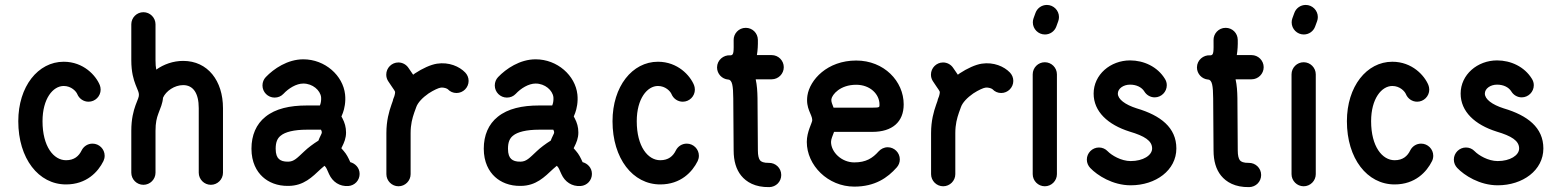

<svg xmlns="http://www.w3.org/2000/svg" viewBox="-20 -745 6286 774"><path d="M309.1 -138.7C297.9 -115.7 279.3 -99.1 246.1 -99.1C196.3 -99.1 151.4 -154.3 151.4 -256.3C151.4 -347.7 193.8 -398.4 236.8 -398.4C267.6 -398.4 287.1 -376.5 291.5 -365.7C298.8 -347.7 316.4 -335 336.9 -335C363.8 -335 385.7 -356.9 385.7 -383.8C385.7 -390.1 384.3 -397 382.3 -401.9C366.7 -440.4 316.9 -496.1 236.8 -496.1C133.3 -496.1 53.7 -396.5 53.7 -256.3C53.7 -106 135.3 -1.5 246.1 -1.5C329.1 -1.5 375.5 -52.2 397 -95.7C399.9 -101.6 401.9 -109.4 401.9 -117.2C401.9 -144 379.9 -166 353 -166C334 -166 317.4 -155.3 309.1 -138.7Z M509.3 -647V-502.4C509.3 -453.6 518.6 -424.3 526.4 -403.8C536.6 -377.9 540 -373 540 -362.8C540 -353 536.1 -346.7 526.4 -320.8C518.1 -297.9 509.3 -265.1 509.3 -217.8V-48.8C509.3 -22 531.2 0 558.1 0C585 0 606.9 -22 606.9 -48.8V-217.8C606.9 -250.5 611.8 -269.5 618.2 -286.6C627 -310.1 635.3 -327.6 637.2 -351.1C648.9 -377.9 683.6 -401.9 718.3 -401.9C758.3 -401.9 781.2 -370.1 781.2 -309.1V-48.8C781.2 -22 803.2 0 830.1 0C856.9 0 878.9 -22 878.9 -48.8V-309.1C878.9 -418.9 817.9 -499.5 718.3 -499.5C678.2 -499.5 640.1 -485.8 609.9 -464.4C607.9 -474.6 606.9 -486.3 606.9 -502.4V-647C606.9 -673.8 585 -695.8 558.1 -695.8C531.2 -695.8 509.3 -673.8 509.3 -647Z M993.7 -145.5C993.7 -91.3 1014.2 -54.2 1039.1 -31.7C1062 -10.7 1097.2 5.4 1143.1 4.4C1204.6 3.9 1238.3 -31.2 1273.9 -64.5L1288.1 -76.7C1289.6 -75.2 1291 -73.7 1292.5 -71.8C1294.9 -69.3 1299.3 -60.1 1306.6 -43C1320.8 -11.7 1349.1 7.3 1384.3 4.9C1410.2 2.9 1429.7 -18.1 1429.7 -43.9C1429.7 -69.3 1411.1 -86.4 1392.1 -91.3C1384.3 -108.9 1377 -123.5 1365.7 -136.2L1356 -147.5L1358.4 -152.3C1367.2 -169.9 1375 -187.5 1375 -210.9C1375 -232.4 1369.6 -250.5 1360.4 -268.1L1356.4 -275.4L1362.3 -290C1368.2 -305.7 1374.5 -334.5 1371.1 -364.3C1362.8 -440.4 1290.5 -505.9 1202.6 -505.9C1139.2 -505.9 1083.5 -467.8 1051.3 -434.1C1043 -425.3 1038.1 -413.6 1038.1 -400.4C1038.1 -373.5 1060.1 -351.6 1086.9 -351.6C1101.1 -351.6 1113.3 -356.9 1122.6 -366.7C1143.1 -388.7 1174.3 -408.2 1202.6 -408.2C1240.7 -408.2 1271 -380.9 1274.4 -353.5C1275.4 -342.3 1273.4 -330.6 1271.5 -325.2L1269.5 -319.8H1216.8C1148.4 -319.8 1090.8 -307.1 1050.3 -274.4C1012.7 -244.6 993.7 -199.7 993.7 -145.5ZM1091.3 -145.5C1091.3 -172.4 1098.6 -188 1111.8 -198.2C1129.4 -212.9 1165 -222.2 1216.8 -222.2H1273.9C1276.9 -216.8 1277.3 -214.8 1277.3 -210.9C1277.3 -209 1276.9 -207 1271.5 -196.3C1269 -191.4 1266.1 -185.1 1263.7 -178.2C1243.2 -165.5 1221.2 -148.9 1207.5 -135.7C1177.2 -107.4 1165.5 -93.8 1142.1 -93.3C1123.5 -92.8 1111.8 -97.2 1104.5 -104C1096.7 -110.8 1091.3 -123.5 1091.3 -145.5Z M1544.4 -418.5C1554.2 -402.8 1563 -391.6 1568.8 -382.3C1571.8 -377.4 1572.8 -375 1572.8 -374C1572.8 -369.6 1571.8 -363.8 1569.8 -357.4L1564.9 -344.7L1563.5 -338.4L1558.1 -323.2C1548.3 -295.4 1537.6 -258.3 1537.6 -208.5V-43C1537.6 -16.1 1559.6 5.9 1586.4 5.9C1613.3 5.9 1635.3 -16.1 1635.3 -43V-208.5C1635.3 -243.7 1642.1 -268.1 1649.9 -291L1656.7 -309.6C1657.2 -310.5 1657.2 -311 1657.7 -312.5C1664.1 -331.5 1683.6 -351.6 1707.5 -368.2C1729 -382.3 1748.5 -390.6 1756.3 -391.6C1770 -393.6 1782.7 -387.7 1785.2 -385.3C1794.4 -375.5 1806.6 -370.1 1820.3 -370.1C1847.2 -370.1 1869.1 -392.1 1869.1 -418.9C1869.1 -432.1 1863.8 -443.8 1855.5 -452.6C1832 -477.1 1790 -495.6 1741.7 -488.3C1716.3 -484.4 1683.1 -469.2 1652.8 -449.2L1645.5 -443.8L1627.4 -470.2C1618.7 -483.9 1603.5 -493.2 1585.9 -493.2C1559.1 -493.2 1537.1 -471.2 1537.1 -444.3C1537.1 -434.6 1539.6 -426.3 1544.4 -418.5Z M1930.2 -145.5C1930.2 -91.3 1950.7 -54.2 1975.6 -31.7C1998.5 -10.7 2033.7 5.4 2079.6 4.4C2141.1 3.9 2174.8 -31.2 2210.4 -64.5L2224.6 -76.7C2226.1 -75.2 2227.5 -73.7 2229 -71.8C2231.4 -69.3 2235.8 -60.1 2243.2 -43C2257.3 -11.7 2285.6 7.3 2320.8 4.9C2346.7 2.9 2366.2 -18.1 2366.2 -43.9C2366.2 -69.3 2347.7 -86.4 2328.6 -91.3C2320.8 -108.9 2313.5 -123.5 2302.2 -136.2L2292.5 -147.5L2294.9 -152.3C2303.7 -169.9 2311.5 -187.5 2311.5 -210.9C2311.5 -232.4 2306.2 -250.5 2296.9 -268.1L2293 -275.4L2298.8 -290C2304.7 -305.7 2311 -334.5 2307.6 -364.3C2299.3 -440.4 2227.1 -505.9 2139.2 -505.9C2075.7 -505.9 2020 -467.8 1987.8 -434.1C1979.5 -425.3 1974.6 -413.6 1974.6 -400.4C1974.6 -373.5 1996.6 -351.6 2023.4 -351.6C2037.6 -351.6 2049.8 -356.9 2059.1 -366.7C2079.6 -388.7 2110.8 -408.2 2139.2 -408.2C2177.2 -408.2 2207.5 -380.9 2210.9 -353.5C2211.9 -342.3 2210 -330.6 2208 -325.2L2206.1 -319.8H2153.3C2085 -319.8 2027.3 -307.1 1986.8 -274.4C1949.2 -244.6 1930.2 -199.7 1930.2 -145.5ZM2027.8 -145.5C2027.8 -172.4 2035.2 -188 2048.3 -198.2C2065.9 -212.9 2101.6 -222.2 2153.3 -222.2H2210.4C2213.4 -216.8 2213.9 -214.8 2213.9 -210.9C2213.9 -209 2213.4 -207 2208 -196.3C2205.6 -191.4 2202.6 -185.1 2200.2 -178.2C2179.7 -165.5 2157.7 -148.9 2144 -135.7C2113.8 -107.4 2102.1 -93.8 2078.6 -93.3C2060.1 -92.8 2048.3 -97.2 2041 -104C2033.2 -110.8 2027.8 -123.5 2027.8 -145.5Z M2704.6 -138.7C2693.4 -115.7 2674.8 -99.1 2641.6 -99.1C2591.8 -99.1 2546.9 -154.3 2546.9 -256.3C2546.9 -347.7 2589.4 -398.4 2632.3 -398.4C2663.1 -398.4 2682.6 -376.5 2687 -365.7C2694.3 -347.7 2711.9 -335 2732.4 -335C2759.3 -335 2781.2 -356.9 2781.2 -383.8C2781.2 -390.1 2779.8 -397 2777.8 -401.9C2762.2 -440.4 2712.4 -496.1 2632.3 -496.1C2528.8 -496.1 2449.2 -396.5 2449.2 -256.3C2449.2 -106 2530.8 -1.5 2641.6 -1.5C2724.6 -1.5 2771 -52.2 2792.5 -95.7C2795.4 -101.6 2797.4 -109.4 2797.4 -117.2C2797.4 -144 2775.4 -166 2748.5 -166C2729.5 -166 2712.9 -155.3 2704.6 -138.7Z M3090.8 -522.9H3031.2C3034.7 -543 3035.6 -563 3035.2 -584.5C3034.7 -611.8 3013.2 -632.8 2986.3 -632.8C2957.5 -632.8 2937 -608.9 2937.5 -583.5C2938 -537.1 2938.5 -522.9 2925.8 -522H2924.8H2923.3C2897 -523.9 2870.6 -502.9 2870.6 -473.1C2870.6 -447.3 2890.6 -426.3 2915.5 -424.3C2932.1 -423.3 2935.5 -398.4 2936 -348.6L2937.5 -138.7C2937.5 -95.7 2947.8 -62 2967.8 -37.1C2988.8 -11.2 3023.9 10.3 3081.1 9.3C3108.4 8.8 3129.4 -12.7 3129.4 -39.6C3129.4 -68.4 3105.5 -88.9 3080.1 -88.4C3058.1 -87.9 3048.3 -93.3 3043.9 -98.6C3038.6 -105.5 3035.2 -118.2 3035.2 -138.7L3033.7 -349.6C3033.2 -376.5 3031.7 -401.4 3026.4 -425.3H3090.8C3117.7 -425.3 3139.6 -447.3 3139.6 -474.1C3139.6 -501 3117.7 -522.9 3090.8 -522.9Z M3522 -134.8C3497.6 -107.4 3471.2 -90.3 3423.8 -90.3C3372.1 -90.3 3330.1 -132.3 3330.1 -172.9C3330.1 -184.1 3336.4 -197.3 3342.3 -213.4H3496.6C3577.1 -213.4 3623 -253.4 3623 -324.2C3623 -417.5 3543.9 -501 3431.6 -501C3314.5 -501 3244.6 -422.9 3234.9 -359.9C3227.1 -307.1 3254.4 -283.7 3254.4 -260.7C3254.4 -250 3232.4 -214.4 3232.4 -172.9C3232.4 -78.6 3317.4 7.3 3423.8 7.3C3507.3 7.3 3558.1 -28.3 3595.2 -70.3C3603 -79.1 3607.4 -90.3 3607.4 -102.5C3607.4 -129.4 3585.4 -151.4 3558.6 -151.4C3543.9 -151.4 3530.8 -144.5 3522 -134.8ZM3331.5 -345.2C3334.5 -363.8 3366.7 -403.3 3431.6 -403.3C3488.3 -403.3 3525.4 -364.7 3525.4 -324.2C3525.4 -313 3527.3 -311 3496.6 -311H3340.3C3335 -324.7 3330.1 -335.4 3331.5 -345.2Z M3740.2 -418.5C3750 -402.8 3758.8 -391.6 3764.6 -382.3C3767.6 -377.4 3768.6 -375 3768.6 -374C3768.6 -369.6 3767.6 -363.8 3765.6 -357.4L3760.7 -344.7L3759.3 -338.4L3753.9 -323.2C3744.1 -295.4 3733.4 -258.3 3733.4 -208.5V-43C3733.4 -16.1 3755.4 5.9 3782.2 5.9C3809.1 5.9 3831.1 -16.1 3831.1 -43V-208.5C3831.1 -243.7 3837.9 -268.1 3845.7 -291L3852.5 -309.6C3853 -310.5 3853 -311 3853.5 -312.5C3859.9 -331.5 3879.4 -351.6 3903.3 -368.2C3924.8 -382.3 3944.3 -390.6 3952.1 -391.6C3965.8 -393.6 3978.5 -387.7 3981 -385.3C3990.2 -375.5 4002.4 -370.1 4016.1 -370.1C4043 -370.1 4064.9 -392.1 4064.9 -418.9C4064.9 -432.1 4059.6 -443.8 4051.3 -452.6C4027.8 -477.1 3985.8 -495.6 3937.5 -488.3C3912.1 -484.4 3878.9 -469.2 3848.6 -449.2L3841.3 -443.8L3823.2 -470.2C3814.5 -483.9 3799.3 -493.2 3781.7 -493.2C3754.9 -493.2 3732.9 -471.2 3732.9 -444.3C3732.9 -434.6 3735.4 -426.3 3740.2 -418.5Z M4240.7 -43V-445.3C4240.7 -472.2 4218.8 -494.1 4191.9 -494.1C4165 -494.1 4143.1 -472.2 4143.1 -445.3V-43C4143.1 -16.1 4165 5.9 4191.9 5.9C4218.8 5.9 4240.7 -16.1 4240.7 -43ZM4238.3 -638.2 4246.1 -659.7C4248 -665 4249 -670.4 4249 -676.3C4249 -703.1 4227.1 -725.1 4200.2 -725.1C4179.2 -725.1 4161.1 -711.9 4154.3 -692.9L4146.5 -671.4C4144.5 -666 4143.6 -660.6 4143.6 -654.8C4143.6 -627.9 4165.5 -606 4192.4 -606C4213.4 -606 4231.4 -619.1 4238.3 -638.2Z M4375 -67.9C4403.3 -38.1 4465.3 2 4538.1 2C4639.2 2 4722.2 -58.6 4722.2 -146.5C4722.2 -231 4658.2 -279.8 4562.5 -308.1C4515.1 -323.2 4486.3 -345.2 4486.3 -367.7C4486.3 -387.7 4508.3 -403.8 4535.6 -403.8C4561 -403.8 4582.5 -393.6 4593.3 -376C4601.6 -362.3 4617.2 -352.5 4634.8 -352.5C4661.6 -352.5 4683.6 -374.5 4683.6 -401.4C4683.6 -410.6 4681.2 -418.9 4676.3 -426.8C4646 -476.6 4590.3 -501.5 4535.6 -501.5C4456.5 -501.5 4388.7 -444.3 4388.7 -367.7C4388.7 -295.4 4445.8 -242.2 4534.2 -214.4C4593.8 -196.8 4624.5 -177.7 4624.5 -146.5C4624.5 -118.7 4587.9 -95.7 4538.1 -95.7C4499.5 -95.7 4460.9 -119.1 4445.3 -135.3C4436 -145 4423.8 -150.4 4410.2 -150.4C4383.3 -150.4 4361.3 -128.4 4361.3 -101.6C4361.3 -88.4 4366.7 -76.7 4375 -67.9Z M5025.4 -522.9H4965.8C4969.2 -543 4970.2 -563 4969.7 -584.5C4969.2 -611.8 4947.8 -632.8 4920.9 -632.8C4892.1 -632.8 4871.6 -608.9 4872.1 -583.5C4872.6 -537.1 4873 -522.9 4860.4 -522H4859.4H4857.9C4831.5 -523.9 4805.2 -502.9 4805.2 -473.1C4805.2 -447.3 4825.2 -426.3 4850.1 -424.3C4866.7 -423.3 4870.1 -398.4 4870.6 -348.6L4872.1 -138.7C4872.1 -95.7 4882.3 -62 4902.3 -37.1C4923.3 -11.2 4958.5 10.3 5015.6 9.3C5043 8.8 5064 -12.7 5064 -39.6C5064 -68.4 5040 -88.9 5014.6 -88.4C4992.7 -87.9 4982.9 -93.3 4978.5 -98.6C4973.1 -105.5 4969.7 -118.2 4969.7 -138.7L4968.3 -349.6C4967.8 -376.5 4966.3 -401.4 4960.9 -425.3H5025.4C5052.2 -425.3 5074.2 -447.3 5074.2 -474.1C5074.2 -501 5052.2 -522.9 5025.4 -522.9Z M5284.2 -43V-445.3C5284.2 -472.2 5262.2 -494.1 5235.4 -494.1C5208.5 -494.1 5186.5 -472.2 5186.5 -445.3V-43C5186.5 -16.1 5208.5 5.9 5235.4 5.9C5262.2 5.9 5284.2 -16.1 5284.2 -43ZM5281.7 -638.2 5289.6 -659.7C5291.5 -665 5292.5 -670.4 5292.5 -676.3C5292.5 -703.1 5270.5 -725.1 5243.7 -725.1C5222.7 -725.1 5204.6 -711.9 5197.8 -692.9L5189.9 -671.4C5188 -666 5187 -660.6 5187 -654.8C5187 -627.9 5209 -606 5235.8 -606C5256.8 -606 5274.9 -619.1 5281.7 -638.2Z M5665 -138.7C5653.8 -115.7 5635.3 -99.1 5602.1 -99.1C5552.2 -99.1 5507.3 -154.3 5507.3 -256.3C5507.3 -347.7 5549.8 -398.4 5592.8 -398.4C5623.5 -398.4 5643.1 -376.5 5647.5 -365.7C5654.8 -347.7 5672.4 -335 5692.9 -335C5719.7 -335 5741.7 -356.9 5741.7 -383.8C5741.7 -390.1 5740.2 -397 5738.3 -401.9C5722.7 -440.4 5672.9 -496.1 5592.8 -496.1C5489.3 -496.1 5409.7 -396.5 5409.7 -256.3C5409.7 -106 5491.2 -1.5 5602.1 -1.5C5685.1 -1.5 5731.4 -52.2 5752.9 -95.7C5755.9 -101.6 5757.8 -109.4 5757.8 -117.2C5757.8 -144 5735.8 -166 5709 -166C5689.9 -166 5673.3 -155.3 5665 -138.7Z M5854.5 -67.9C5882.8 -38.1 5944.8 2 6017.6 2C6118.7 2 6201.7 -58.6 6201.7 -146.5C6201.7 -231 6137.7 -279.8 6042 -308.1C5994.6 -323.2 5965.8 -345.2 5965.8 -367.7C5965.8 -387.7 5987.8 -403.8 6015.1 -403.8C6040.5 -403.8 6062 -393.6 6072.8 -376C6081.1 -362.3 6096.7 -352.5 6114.3 -352.5C6141.1 -352.5 6163.1 -374.5 6163.1 -401.4C6163.1 -410.6 6160.6 -418.9 6155.8 -426.8C6125.5 -476.6 6069.8 -501.5 6015.1 -501.5C5936 -501.5 5868.2 -444.3 5868.2 -367.7C5868.2 -295.4 5925.3 -242.2 6013.7 -214.4C6073.2 -196.8 6104 -177.7 6104 -146.5C6104 -118.7 6067.4 -95.7 6017.6 -95.7C5979 -95.7 5940.4 -119.1 5924.8 -135.3C5915.5 -145 5903.3 -150.4 5889.6 -150.4C5862.8 -150.4 5840.8 -128.4 5840.8 -101.6C5840.8 -88.4 5846.2 -76.7 5854.5 -67.9Z"/></svg>

Font: Velvelyne Book
Style: Bold
Weight: 700
Designer: Manon Van der Borght et Mariel Nils
Foundry: Velvetyne
Version: Version 1.070;Glyphs 3.3.1 (3343)